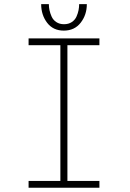

<svg xmlns="http://www.w3.org/2000/svg" viewBox="-20 -880 610 900"><path d="M387 -860.5Q387 -810.5 358.2 -773.5Q329.5 -736.5 279 -736.5Q229 -736.5 201 -773.2Q173 -810 173 -860.5H209Q209 -846.5 212 -832.2Q215 -818 222 -802.2Q229 -786.5 244 -776.5Q259 -766.5 280 -766.5Q301.5 -766.5 316.5 -776.5Q331.5 -786.5 338.5 -802.2Q345.5 -818 348.2 -832.2Q351 -846.5 351 -860.5ZM446 -668H296V-32H446V0H114V-32H263V-668H114V-700H446Z"/></svg>

Font: League Mono Narrow Thin
Style: Regular
Weight: 100
Width: 3
Designer: Tyler Finck
Foundry: The League of Moveable Type / Tyler Finck
Version: Version 2.210